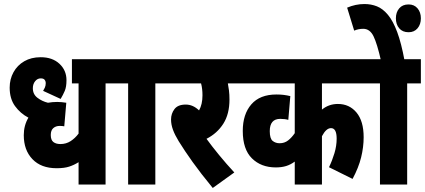

<svg xmlns="http://www.w3.org/2000/svg" viewBox="-20 -916 2109 953"><path d="M572 -502H504V0H370V-111Q348 -97 323.5 -89Q299 -81 261 -81Q184 -81 141 -126Q98 -171 98 -245Q98 -293 121 -332Q81 -353 54.5 -389.5Q28 -426 28 -481Q28 -523 47 -557.5Q66 -592 100.5 -612Q135 -632 182 -632Q240 -632 275 -599.5Q310 -567 310 -518Q310 -485 301.5 -465Q293 -445 281 -425L194 -465Q198 -471 202.5 -481Q207 -491 207 -503Q207 -513 201.5 -520Q196 -527 182 -527Q166 -527 154.5 -513Q143 -499 143 -478Q143 -448 166 -430.5Q189 -413 218 -406Q240 -410 264 -410Q272 -410 285.5 -409Q299 -408 309 -406L299 -289Q290 -291 276 -291Q257 -291 244.5 -280Q232 -269 232 -246Q232 -221 245 -211Q258 -201 280 -201Q308 -201 330.5 -215.5Q353 -230 370 -253V-502H337V-622H572Z M751 -502V0H616V-502H560V-622H819V-502Z M1143 -60 1036 17Q976 -56 936 -112Q896 -168 867 -215Q848 -246 838.5 -272Q829 -298 829 -323Q829 -352 846 -374.5Q863 -397 902 -397Q938 -397 968 -368Q985 -398 985 -443Q985 -476 978 -502H807V-622H1171V-502H1111Q1114 -487 1116.5 -467Q1119 -447 1119 -422Q1119 -350 1088.5 -302Q1058 -254 1005 -227Q1031 -191 1067.5 -146.5Q1104 -102 1143 -60Z M1822 -502H1578V-372Q1612 -400 1657 -400Q1714 -400 1749.5 -357.5Q1785 -315 1785 -235Q1785 -186 1772.5 -135Q1760 -84 1730 -28L1613 -86Q1629 -119 1640 -155.5Q1651 -192 1651 -228Q1651 -280 1623 -280Q1599 -280 1578 -240V0H1443V-114Q1423 -99 1400.5 -92Q1378 -85 1349 -85Q1276 -85 1230.5 -130Q1185 -175 1185 -266Q1185 -349 1227.5 -398Q1270 -447 1352 -447Q1372 -447 1388 -445Q1404 -443 1421 -439L1411 -321Q1394 -326 1371 -326Q1319 -326 1319 -265Q1319 -228 1333.5 -216.5Q1348 -205 1368 -205Q1392 -205 1410 -219Q1428 -233 1443 -255V-502H1159V-622H1822Z M2001 -502V0H1866V-502H1810V-622H2069V-502ZM1871 -615Q1852 -699 1834 -736Q1816 -773 1783 -773Q1759 -773 1738 -764L1703 -878Q1745 -896 1789 -896Q1822 -896 1851 -884.5Q1880 -873 1905.5 -842.5Q1931 -812 1951.5 -757Q1972 -702 1988 -615ZM1945 -825Q1945 -855 1961.5 -874.5Q1978 -894 2008 -894Q2036 -894 2052.5 -874.5Q2069 -855 2069 -825Q2069 -795 2052.5 -775.5Q2036 -756 2008 -756Q1978 -756 1961.5 -775.5Q1945 -795 1945 -825Z"/></svg>

Font: Noto Sans ExtraCondensed ExtraBold
Style: Regular
Weight: 800
Width: 2
Designer: Monotype Design Team
Foundry: Monotype Imaging Inc.
Version: Version 2.013; ttfautohint (v1.8.4.7-5d5b)